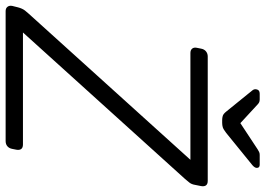

<svg xmlns="http://www.w3.org/2000/svg" viewBox="-166 -772 920 665"><g transform="rotate(90 293.5 -440.0)"><path d="M0 0Q-10 0 -15 -6.5Q-20 -13 -18 -23L-13 -43Q-9 -58 -2 -67Q5 -76 9 -80L515 -640H145Q135 -640 130 -646Q125 -652 127 -662L130 -677Q132 -688 139.5 -694Q147 -700 157 -700H588Q599 -700 603.5 -694Q608 -688 606 -677L602 -657Q600 -644 593.5 -636Q587 -628 581 -621L74 -60H462Q473 -60 477.5 -54Q482 -48 480 -37L477 -22Q475 -12 468 -6Q461 0 450 0ZM377 -750Q370 -750 363 -752Q356 -754 348 -764L275 -854Q269 -861 271 -869Q273 -880 286 -880H306Q312 -880 316 -878Q320 -876 323 -873L388 -813L479 -873Q484 -876 488 -878Q492 -880 498 -880H532Q543 -880 543 -870Q543 -863 534 -855L422 -764Q409 -754 402 -752Q395 -750 387 -750Z"/></g></svg>

Font: Rubik Light
Style: Italic
Weight: 300
Italic angle: -12°
Designer: Hubert and Fischer
Foundry: Hubert and Fischer
Version: Version 2.300;gftools[0.9.30]